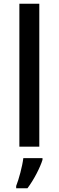

<svg xmlns="http://www.w3.org/2000/svg" viewBox="-20 -780 312 1021"><path d="M189 0V-760H83V0ZM206 70V61H104C99 104 80 174 66 209V221H126C161 175 194 109 206 70Z"/></svg>

Font: Noto Sans Malayalam Medium
Style: Regular
Weight: 500
Designer: Jelle Bosma - Monotype Design Team
Foundry: Monotype Imaging Inc.
Version: Version 2.104